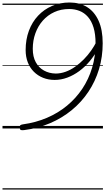

<svg xmlns="http://www.w3.org/2000/svg" viewBox="-20 -1027 843 1535"><path d="M536 -1007Q617 -1007 676 -970.5Q735 -934 768 -861.5Q801 -789 801 -681Q801 -572 771.5 -474Q742 -376 686.5 -293Q631 -210 553.5 -146.5Q476 -83 380 -42Q284 -1 174 13Q155 15 147 12.5Q139 10 138 -6Q137 -21 143 -26Q149 -31 164 -33Q266 -47 355 -85Q444 -123 515.5 -182Q587 -241 638 -317.5Q689 -394 716.5 -485.5Q744 -577 744 -679Q744 -754 728 -806.5Q712 -859 683 -892Q654 -925 615.5 -940Q577 -955 533 -955Q468 -955 414.5 -930.5Q361 -906 322.5 -862.5Q284 -819 263 -761Q242 -703 242 -637Q242 -573 266 -529.5Q290 -486 331.5 -463Q373 -440 425 -439Q465 -439 505 -453.5Q545 -468 581.5 -494Q618 -520 650.5 -553Q683 -586 708.5 -622.5Q734 -659 752 -695L765 -639Q736 -584 697.5 -538Q659 -492 613.5 -458.5Q568 -425 518 -406.5Q468 -388 417 -388Q367 -388 324.5 -405Q282 -422 250.5 -453.5Q219 -485 202 -529Q185 -573 185 -627Q185 -711 211 -781Q237 -851 284.5 -901.5Q332 -952 396 -979.5Q460 -1007 536 -1007ZM0 478H803V488H0ZM0 -20H803V0H0ZM0 -505H803V-500H0ZM0 -998H803V-988H0Z"/></svg>

Font: Playwrite AU SA Guides
Style: Regular
Weight: 400
Designer: Veronika Burian, José Scaglione
Foundry: TypeTogether
Version: Version 1.003